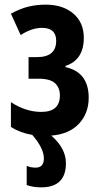

<svg xmlns="http://www.w3.org/2000/svg" viewBox="-20 -575 437 827"><path d="M157 232Q264 232 264 128Q264 64 201 9Q278 3 320 -42Q362 -87 362 -154Q362 -264 262 -286V-291Q341 -317 341 -412Q341 -478 296 -516.5Q251 -555 176 -555Q138 -555 102.5 -546.5Q67 -538 27 -516L69 -424Q117 -455 161 -455Q222 -455 222 -399Q222 -329 139 -329H103V-236H146Q196 -236 217 -216.5Q238 -197 238 -164Q238 -93 158 -93Q91 -93 27 -135V-28Q69 -2 119 6Q169 64 169 107Q169 147 134 147Q110 147 95 139V222Q123 232 157 232Z"/></svg>

Font: Noto Sans UI Condensed
Style: Bold
Weight: 700
Width: 3
Designer: Monotype Design Team
Foundry: Monotype Imaging Inc.
Version: 1.001